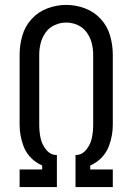

<svg xmlns="http://www.w3.org/2000/svg" viewBox="-20 -763 540 783"><path d="M60 0V-72H152V-88Q139 -94 127 -102Q90 -128 75 -169.5Q60 -211 60 -254V-540Q60 -579 71 -617.5Q82 -656 109 -685.5Q136 -715 173.5 -729Q211 -743 250 -743Q289 -743 326.5 -729Q364 -715 391 -685.5Q418 -656 429 -617.5Q440 -579 440 -540V-254Q440 -211 425 -169.5Q410 -128 373 -102Q361 -94 348 -88V-72H440V0H288V-131H292Q316 -132 333 -154Q350 -176 355 -202Q360 -228 360 -254V-540Q360 -564 354 -587.5Q348 -611 333.5 -631Q319 -651 296.5 -661Q274 -671 250 -671Q226 -671 203.5 -661Q181 -651 166.5 -631Q152 -611 146 -587.5Q140 -564 140 -540V-254Q140 -228 145 -202Q150 -176 167 -154Q184 -132 208 -131H212V0Z"/></svg>

Font: Iosevka SS08
Style: Regular
Weight: 400
Monospace: yes
Designer: Belleve Invis
Foundry: Belleve Invis
Version: 2.1.0; ttfautohint (v1.8.2)